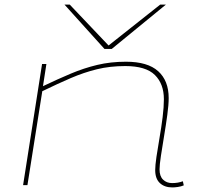

<svg xmlns="http://www.w3.org/2000/svg" viewBox="-20 -810 870 840"><path d="M164 -530H183L168 -433Q233 -464 290 -488Q347 -512 405.5 -526Q464 -540 531 -540Q626 -540 672 -498.5Q718 -457 718 -381Q718 -352 712 -307.5Q706 -263 698 -215.5Q690 -168 684 -128Q678 -88 678 -69Q678 -39 693.5 -24Q709 -9 733 -9Q759 -9 780 -17L784 1Q772 6 758 8Q744 10 734 10Q700 10 679.5 -9Q659 -28 659 -66Q659 -86 664.5 -124Q670 -162 678 -207.5Q686 -253 691.5 -297.5Q697 -342 697 -376Q697 -443 657.5 -482Q618 -521 528 -521Q461 -521 404 -507Q347 -493 290 -468.5Q233 -444 165 -411L100 0H81ZM706 -790 469 -596H437L262 -790H285L455 -611L681 -790Z"/></svg>

Font: Georama Extra Expanded Thin
Style: Italic
Weight: 100
Width: 8
Italic angle: -9°
Designer: Jean-Baptiste Levee
Foundry: Production Type
Version: Version 1.000